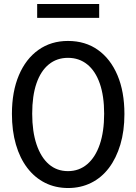

<svg xmlns="http://www.w3.org/2000/svg" viewBox="-20 -936 686 966"><path d="M323 10Q259 10 207 -16Q155 -42 117.5 -91Q80 -140 60 -209Q40 -278 40 -363Q40 -475 75 -557.5Q110 -640 173.5 -685Q237 -730 322 -730Q409 -730 472.5 -685Q536 -640 571 -557.5Q606 -475 606 -362Q606 -277 585.5 -208.5Q565 -140 528 -91Q491 -42 438.5 -16Q386 10 323 10ZM322 -75Q378 -75 419 -110Q460 -145 482 -209.5Q504 -274 504 -364Q504 -453 482 -516Q460 -579 419 -612Q378 -645 322 -645Q266 -645 225.5 -612Q185 -579 163.5 -516.5Q142 -454 142 -364Q142 -274 164 -209Q186 -144 226 -109.5Q266 -75 322 -75ZM167 -846V-916H479V-846Z"/></svg>

Font: Instrument Sans SemiCondensed Medium
Style: Regular
Weight: 500
Width: 4
Designer: Rodrigo Fuenzalida
Foundry: fragTYPE
Version: Version 1.000;gftools[0.9.28]